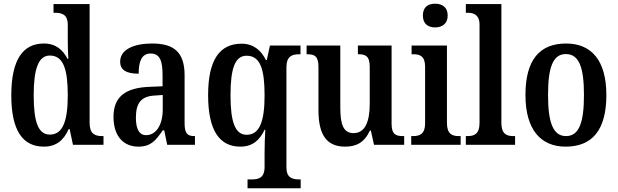

<svg xmlns="http://www.w3.org/2000/svg" viewBox="-20 -782 3338 1037"><path d="M217 10C285 10 325 -26 351 -85H356L374 0H539V-47H532C492 -47 464 -59 464 -119V-760H269V-713H276C314 -713 346 -705 346 -647V-575C346 -539 347 -497 349 -464H345C320 -512 282 -547 217 -547C104 -547 41 -460 41 -267C41 -75 104 10 217 10ZM249 -55C186 -55 162 -125 162 -267C162 -406 186 -482 249 -482C323 -482 346 -406 346 -268C346 -132 321 -55 249 -55Z M727 10C795 10 821 -23 859 -78H867L883 0H1033V-47H1030C990 -47 977 -63 977 -118V-376C977 -501 918 -547 802 -547C703 -547 629 -515 629 -449C629 -404 662 -384 729 -384C729 -449 744 -493 794 -493C847 -493 858 -447 858 -373V-316L787 -313C657 -308 593 -259 593 -151C593 -41 652 10 727 10ZM769 -52C731 -52 714 -87 714 -146C714 -222 739 -262 816 -266L859 -269V-191C859 -109 824 -52 769 -52Z M1317 235H1604V187H1598C1559 187 1527 179 1527 122V-418C1527 -480 1559 -489 1597 -489H1603V-536H1438L1421 -458H1416C1390 -511 1348 -546 1285 -546C1167 -546 1104 -460 1104 -268C1104 -75 1167 10 1278 10C1345 10 1383 -26 1409 -81H1413C1411 -52 1409 3 1409 44V120C1409 179 1377 187 1339 187H1317ZM1312 -54C1249 -54 1225 -126 1225 -267C1225 -412 1249 -481 1312 -481C1386 -481 1409 -408 1409 -267C1409 -126 1382 -54 1312 -54Z M1844 10C1902 10 1947 -10 1978 -77H1983L2000 0H2163V-47H2157C2122 -47 2095 -53 2095 -112V-536H1913V-489H1916C1951 -489 1977 -482 1977 -421V-221C1977 -126 1952 -63 1890 -63C1834 -63 1818 -110 1818 -202V-536H1636V-489H1639C1680 -489 1700 -478 1700 -420V-187C1700 -50 1747 10 1844 10Z M2330 -634C2367 -634 2398 -653 2398 -698C2398 -744 2367 -762 2330 -762C2292 -762 2264 -744 2264 -698C2264 -653 2292 -634 2330 -634ZM2201 0H2468V-47H2458C2422 -47 2394 -58 2394 -118V-536H2203V-489H2214C2248 -489 2276 -478 2276 -422V-116C2276 -58 2247 -47 2211 -47H2201Z M2496 0H2762V-47H2752C2717 -47 2688 -58 2688 -118V-760H2496V-713H2506C2534 -713 2570 -705 2570 -649V-118C2570 -58 2541 -47 2506 -47H2496Z M3035 10C3180 10 3255 -81 3255 -269C3255 -457 3173 -547 3038 -547C2893 -547 2818 -457 2818 -269C2818 -81 2901 10 3035 10ZM3037 -47C2966 -47 2940 -123 2940 -269C2940 -415 2965 -490 3036 -490C3109 -490 3134 -415 3134 -269C3134 -123 3109 -47 3037 -47Z"/></svg>

Font: Noto Serif Armenian Condensed SemiBold
Style: Regular
Weight: 600
Width: 3
Designer: Monotype Design Team
Foundry: Monotype Imaging Inc.
Version: Version 2.008